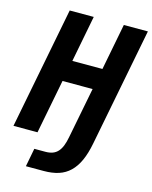

<svg xmlns="http://www.w3.org/2000/svg" viewBox="-139 -816 880 1111"><g transform="rotate(15 301.0 -261.0)"><path d="M147 97.2H213.4Q238.3 97.2 256.6 90.3Q274.9 83.5 287.8 69.1Q300.8 54.7 309.6 32.5Q318.4 10.3 324.2 -21L383.3 -324.2H203.1L140.1 0H-3.9L137.7 -729H281.7L228 -451.2H408.2L461.9 -729H606L468.3 -21Q456.5 40.5 437 83.7Q417.5 127 388.9 154.5Q360.4 182.1 321.8 194.6Q283.2 207 232.4 207H126Z"/></g></svg>

Font: Hack
Style: Bold Italic
Weight: 700
Italic angle: -11°
Monospace: yes
Designer: Christopher Simpkins
Foundry: Christopher Simpkins
Version: Version 2.017; ttfautohint (v1.4.1) -l 4 -r 80 -G 350 -x 0 -